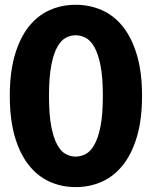

<svg xmlns="http://www.w3.org/2000/svg" viewBox="-20 -756 620 784"><path d="M560 -364.5Q560 -269 539.5 -199Q519 -129 482.8 -83Q446.5 -37 396.8 -14.5Q347 8 289 8Q231 8 181.8 -14.5Q132.5 -37 96.5 -83Q60.5 -129 40.2 -199Q20 -269 20 -364.5Q20 -460 40.2 -530Q60.5 -600 96.5 -646Q132.5 -692 181.8 -714.2Q231 -736.5 289 -736.5Q347 -736.5 396.8 -714.2Q446.5 -692 482.8 -646Q519 -600 539.5 -530Q560 -460 560 -364.5ZM400 -364.5Q400 -440 390.5 -488.2Q381 -536.5 365.2 -564Q349.5 -591.5 329.5 -601.8Q309.5 -612 289 -612Q268.5 -612 248.8 -601.8Q229 -591.5 213.8 -564Q198.5 -536.5 189.2 -488.2Q180 -440 180 -364.5Q180 -288.5 189.2 -240.5Q198.5 -192.5 213.8 -164.8Q229 -137 248.8 -126.8Q268.5 -116.5 289 -116.5Q309.5 -116.5 329.5 -126.8Q349.5 -137 365.2 -164.8Q381 -192.5 390.5 -240.5Q400 -288.5 400 -364.5Z"/></svg>

Font: Lato 2
Style: Regular
Weight: 900
Designer: Lukasz Dziedzic with Adam Twardoch and Botio Nikoltchev
Foundry: tyPoland Lukasz Dziedzic
Version: Version 2.015; 2015-08-06; http://www.latofonts.com/